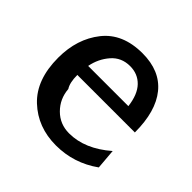

<svg xmlns="http://www.w3.org/2000/svg" viewBox="-132 -615 753 753"><g transform="rotate(45 244.5 -238.0)"><path d="M33 -240Q33 -344 89 -415Q145 -486 255 -486Q352 -486 402.5 -424Q453 -362 453 -245H134Q134 -202 148 -181Q152 -130 187 -95Q222 -60 273 -60Q360 -60 443 -132L450 -48Q369 10 270 10Q169 10 101 -54Q33 -118 33 -240ZM139 -300H362Q355 -358 327 -387Q299 -416 256 -416Q208 -416 178 -381.5Q148 -347 139 -300Z"/></g></svg>

Font: Coval
Style: Medium
Weight: 500
Foundry: Context Ltd
Version: Version 001.000